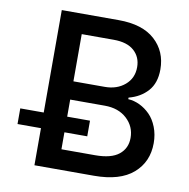

<svg xmlns="http://www.w3.org/2000/svg" viewBox="-81 -806 874 886"><g transform="rotate(10 356.0 -363.5)"><path d="M137.7 0V-173.8H27.8V-247.1H137.7V-727.1H404.3Q516.1 -727.1 574.7 -673.8Q633.3 -620.6 633.3 -536.1Q633.3 -472.2 599.6 -434.6Q565.9 -397 511.2 -382.8V-375.5Q539.1 -374 565.4 -361.3Q591.8 -348.6 613.5 -326.7Q635.3 -304.7 648.7 -270.5Q662.1 -236.3 662.1 -195.8Q662.1 -107.9 600.1 -54Q538.1 0 416.5 0ZM247.6 -412.6H394.5Q451.2 -412.6 488.5 -444.3Q525.9 -476.1 525.9 -527.8Q525.9 -575.2 493.2 -604.5Q460.4 -633.8 397.5 -633.8H247.6ZM247.6 -94.2H405.8Q481 -94.2 516.8 -123.3Q552.7 -152.3 552.7 -201.2Q552.7 -254.4 513.4 -290.8Q474.1 -327.1 409.7 -327.1H247.6V-247.1H354.5V-173.8H247.6Z"/></g></svg>

Font: Interop Med
Style: Regular
Weight: 500
Designer: Rasmus Andersson, Google, Jang Haemin
Foundry: jhaemin
Version: Version 1.007